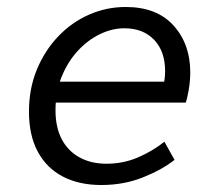

<svg xmlns="http://www.w3.org/2000/svg" viewBox="-20 -518 640 550"><path d="M270 12Q207 12 160.5 -12Q114 -36 88.5 -83Q63 -130 63 -198Q63 -264 85.5 -318.5Q108 -373 146.5 -413.5Q185 -454 235 -476Q285 -498 340 -498Q429 -498 477 -445Q525 -392 525 -311Q525 -286 520.5 -260Q516 -234 512 -224H122L132 -284H479L447 -269Q450 -280 451.5 -291.5Q453 -303 453 -314Q453 -371 421.5 -404Q390 -437 336 -437Q301 -437 266 -420Q231 -403 202.5 -372Q174 -341 156.5 -298Q139 -255 139 -202Q139 -153 157 -119Q175 -85 208 -67Q241 -49 285 -49Q333 -49 375 -67Q417 -85 451 -112L480 -60Q443 -31 388.5 -9.5Q334 12 270 12Z"/></svg>

Font: SourceCodeVF
Style: Italic
Weight: 200
Italic angle: -11°
Monospace: yes
Designer: Paul D. Hunt, Teo Tuominen
Foundry: Adobe
Version: Version 1.026;hotconv 1.1.0;makeotfexe 2.6.0